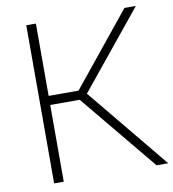

<svg xmlns="http://www.w3.org/2000/svg" viewBox="-83 -813 799 885"><g transform="rotate(-10 317.0 -370.0)"><path d="M99 0V-740H144V-401.5H284L558.5 -740H612L319.5 -381L633 0H578.5L282 -359H144V0Z"/></g></svg>

Font: Encode Sans Semi Expanded ExtraLight
Style: Regular
Weight: 200
Width: 6
Designer: Multiple Designers
Foundry: Impallari Type
Version: Version 3.000; ttfautohint (v1.8.3) -l 8 -r 50 -G 200 -x 14 